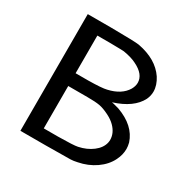

<svg xmlns="http://www.w3.org/2000/svg" viewBox="-156 -842 979 989"><g transform="rotate(30 333.5 -347.0)"><path d="M90 0V-694H227Q373 -693 396 -689Q508 -668 558 -594Q583 -555 583 -517Q583 -493 572 -469Q536 -398 425 -363Q430 -363 469 -352Q577 -313 605 -228Q610 -208 610 -192Q610 -157 593 -123Q572 -80 527.5 -49Q483 -18 426 -7Q404 -2 387 -1.5Q370 -1 240 0ZM347 -621Q340 -622 262 -623H188V-399H261Q344 -400 371 -407Q447 -424 478 -475Q490 -496 490 -516Q490 -566 424 -598Q395 -613 347 -621ZM434 -297Q400 -314 375 -318.5Q350 -323 302 -323H259H188V-71H274Q365 -72 388 -77Q436 -87 470 -113Q504 -139 512 -173Q514 -183 514 -190Q514 -231 480 -265Q462 -283 434 -297Z"/></g></svg>

Font: KaTeX_SansSerif
Style: Regular
Weight: 400
Version: Version 1.1; ttfautohint (v1.3)